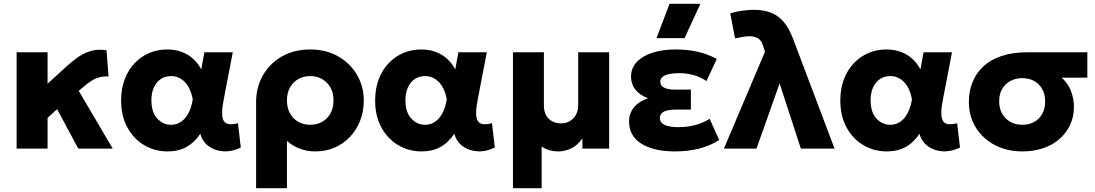

<svg xmlns="http://www.w3.org/2000/svg" viewBox="-20 -787 5798 1017"><path d="M68 0V-510H232V-343.5L330.5 -433.5Q367 -467 400.2 -488.8Q433.5 -510.5 468.2 -518.8Q503 -527 544 -521L555 -382Q527 -383.5 504.5 -377Q482 -370.5 462.2 -357.5Q442.5 -344.5 422 -327L397 -306L577 0H394.5L282.5 -209L232 -162.5V0Z M867.5 15Q800 15 744 -18Q688 -51 654.8 -111.8Q621.5 -172.5 621.5 -255Q621.5 -317 640.5 -367Q659.5 -417 693 -452.2Q726.5 -487.5 770.5 -506.2Q814.5 -525 865.5 -525Q906 -525 940.2 -512.8Q974.5 -500.5 1001.2 -477Q1028 -453.5 1046 -419.5L1062.5 -510H1213L1165 -260Q1156.5 -217 1156.5 -189Q1156.5 -161 1165.2 -146.5Q1174 -132 1192.8 -129.5Q1211.5 -127 1240.5 -134.5L1255.5 -5.5Q1209.5 17 1164.5 14.5Q1119.5 12 1086 -12Q1052.5 -36 1041 -78.5Q1010 -32 967.8 -8.5Q925.5 15 867.5 15ZM886 -126Q915 -126 938.2 -141.5Q961.5 -157 977.8 -187Q994 -217 1001 -260.5Q998 -277.5 992.2 -295.2Q986.5 -313 977 -329Q967.5 -345 954.2 -357.2Q941 -369.5 924 -376.8Q907 -384 885.5 -384Q855 -384 831.8 -368.5Q808.5 -353 795.2 -324.2Q782 -295.5 782 -256Q782 -193.5 812.5 -159.8Q843 -126 886 -126Z M1336.5 210V-245.5Q1336.5 -325 1372.8 -388.2Q1409 -451.5 1473.5 -488.2Q1538 -525 1623 -525Q1707.5 -525 1771.5 -488.2Q1835.5 -451.5 1871.2 -390.2Q1907 -329 1907 -255Q1907 -198 1888 -148.8Q1869 -99.5 1834.5 -62.8Q1800 -26 1753 -5.5Q1706 15 1649.5 15Q1606.5 15 1567.8 0.5Q1529 -14 1500 -41V210ZM1623 -126Q1658.5 -126 1686.5 -141.8Q1714.5 -157.5 1730.5 -186.5Q1746.5 -215.5 1746.5 -255Q1746.5 -295 1730.2 -323.8Q1714 -352.5 1686.2 -368.2Q1658.5 -384 1623 -384Q1588 -384 1560 -368.2Q1532 -352.5 1516 -323.8Q1500 -295 1500 -255Q1500 -215.5 1516 -186.5Q1532 -157.5 1559.8 -141.8Q1587.5 -126 1623 -126Z M2213 15Q2145.5 15 2089.5 -18Q2033.5 -51 2000.2 -111.8Q1967 -172.5 1967 -255Q1967 -317 1986 -367Q2005 -417 2038.5 -452.2Q2072 -487.5 2116 -506.2Q2160 -525 2211 -525Q2251.5 -525 2285.8 -512.8Q2320 -500.5 2346.8 -477Q2373.5 -453.5 2391.5 -419.5L2408 -510H2558.5L2510.5 -260Q2502 -217 2502 -189Q2502 -161 2510.8 -146.5Q2519.5 -132 2538.2 -129.5Q2557 -127 2586 -134.5L2601 -5.5Q2555 17 2510 14.5Q2465 12 2431.5 -12Q2398 -36 2386.5 -78.5Q2355.5 -32 2313.2 -8.5Q2271 15 2213 15ZM2231.5 -126Q2260.5 -126 2283.8 -141.5Q2307 -157 2323.2 -187Q2339.5 -217 2346.5 -260.5Q2343.5 -277.5 2337.8 -295.2Q2332 -313 2322.5 -329Q2313 -345 2299.8 -357.2Q2286.5 -369.5 2269.5 -376.8Q2252.5 -384 2231 -384Q2200.5 -384 2177.2 -368.5Q2154 -353 2140.8 -324.2Q2127.5 -295.5 2127.5 -256Q2127.5 -193.5 2158 -159.8Q2188.5 -126 2231.5 -126Z M2697 210V-510H2861V-227Q2861 -184 2886 -158.8Q2911 -133.5 2952 -133.5Q2978.5 -133.5 2999 -145.8Q3019.5 -158 3031 -179.5Q3042.5 -201 3042.5 -229.5V-510H3206.5V0H3065V-54Q3040 -18 3006.8 -1.5Q2973.5 15 2936 15Q2912.5 15 2890.2 8.8Q2868 2.5 2849 -11V210Z M3554.5 15Q3443 15 3377.5 -25.8Q3312 -66.5 3312 -144Q3312 -185 3336.8 -216.8Q3361.5 -248.5 3412.5 -266.5Q3366.5 -284.5 3344.5 -313.5Q3322.5 -342.5 3322.5 -381Q3322.5 -425.5 3352.2 -457.8Q3382 -490 3435.2 -507.5Q3488.5 -525 3558 -525Q3623 -525 3674.5 -513.2Q3726 -501.5 3777 -475L3722 -357.5Q3692.5 -378.5 3655.2 -389Q3618 -399.5 3576 -399.5Q3546.5 -399.5 3524.5 -394.8Q3502.5 -390 3490 -380Q3477.5 -370 3477.5 -354Q3477.5 -333.5 3497.2 -323Q3517 -312.5 3553.5 -312.5H3639.5V-206.5H3559.5Q3533 -206.5 3514.2 -202Q3495.5 -197.5 3485.5 -187.8Q3475.5 -178 3475.5 -162Q3475.5 -136.5 3501.2 -125Q3527 -113.5 3573.5 -113.5Q3619.5 -113.5 3661 -124.2Q3702.5 -135 3739 -157.5L3789.5 -45.5Q3743 -15.5 3684.8 -0.2Q3626.5 15 3554.5 15ZM3457.5 -585 3526.5 -767H3690L3606 -585Z M3814.5 0 4032 -513 4020.5 -548Q4014 -572.5 3995 -583.8Q3976 -595 3950.5 -595Q3935 -595 3915.2 -591.8Q3895.5 -588.5 3873.5 -583.5L3848 -716Q3878 -726 3912 -730.5Q3946 -735 3973.5 -735Q4022.5 -735 4061.2 -720.8Q4100 -706.5 4129.5 -673Q4159 -639.5 4181 -581L4400.5 0H4222L4109.5 -345L3987 0Z M4677 15Q4609.5 15 4553.5 -18Q4497.5 -51 4464.2 -111.8Q4431 -172.5 4431 -255Q4431 -317 4450 -367Q4469 -417 4502.5 -452.2Q4536 -487.5 4580 -506.2Q4624 -525 4675 -525Q4715.5 -525 4749.8 -512.8Q4784 -500.5 4810.8 -477Q4837.5 -453.5 4855.5 -419.5L4872 -510H5022.5L4974.5 -260Q4966 -217 4966 -189Q4966 -161 4974.8 -146.5Q4983.5 -132 5002.2 -129.5Q5021 -127 5050 -134.5L5065 -5.5Q5019 17 4974 14.5Q4929 12 4895.5 -12Q4862 -36 4850.5 -78.5Q4819.5 -32 4777.2 -8.5Q4735 15 4677 15ZM4695.5 -126Q4724.5 -126 4747.8 -141.5Q4771 -157 4787.2 -187Q4803.5 -217 4810.5 -260.5Q4807.5 -277.5 4801.8 -295.2Q4796 -313 4786.5 -329Q4777 -345 4763.8 -357.2Q4750.5 -369.5 4733.5 -376.8Q4716.5 -384 4695 -384Q4664.5 -384 4641.2 -368.5Q4618 -353 4604.8 -324.2Q4591.5 -295.5 4591.5 -256Q4591.5 -193.5 4622 -159.8Q4652.5 -126 4695.5 -126Z M5395 15Q5314.5 15 5250.5 -18.2Q5186.5 -51.5 5149.2 -110.8Q5112 -170 5112 -248.5Q5112 -303.5 5131 -351.2Q5150 -399 5188 -434.8Q5226 -470.5 5284.2 -490.2Q5342.5 -510 5421 -510H5739.5V-375.5H5604Q5638 -344.5 5653.2 -303.8Q5668.5 -263 5668.5 -220.5Q5668.5 -170.5 5649.2 -127.8Q5630 -85 5594.2 -52.8Q5558.5 -20.5 5508 -2.8Q5457.5 15 5395 15ZM5395.5 -126Q5431 -126 5458 -141Q5485 -156 5500.5 -183.8Q5516 -211.5 5516 -249.5Q5516 -306 5482 -339.5Q5448 -373 5394.5 -373Q5359.5 -373 5332 -358.2Q5304.5 -343.5 5288.5 -316.2Q5272.5 -289 5272.5 -251.5Q5272.5 -194.5 5307 -160.2Q5341.5 -126 5395.5 -126Z"/></svg>

Font: Geologica Thin Roman
Style: Bold
Weight: 700
Version: Version 1.010;gftools[0.9.28]